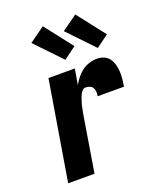

<svg xmlns="http://www.w3.org/2000/svg" viewBox="-142 -857 784 945"><g transform="rotate(-20 250.0 -384.5)"><path d="M50 0 136 -520H274L260 -438Q270 -456 283.5 -473Q297 -490 314 -502.5Q331 -515 351.5 -521.5Q372 -528 391 -528Q411 -528 428 -521Q445 -514 455.5 -499.5Q466 -485 471 -467Q476 -449 477 -430Q478 -411 476 -391.5Q474 -372 471 -353H333Q335 -365 334.5 -376.5Q334 -388 328.5 -397Q323 -406 312.5 -410Q302 -414 290 -414Q282 -414 275.5 -407.5Q269 -401 265 -393.5Q261 -386 258 -378.5Q255 -371 252.5 -363Q250 -355 247.5 -347.5Q245 -340 243.5 -332Q242 -324 240.5 -316Q239 -308 237 -300L188 0ZM415 -576 286 -711 367 -769 480 -624ZM245 -576 116 -711 197 -769 310 -624Z"/></g></svg>

Font: Iosevka SS04 Heavy
Style: Italic
Weight: 900
Italic angle: -9°
Monospace: yes
Designer: Belleve Invis
Foundry: Belleve Invis
Version: Version 19.0.0; ttfautohint (v1.8.4)